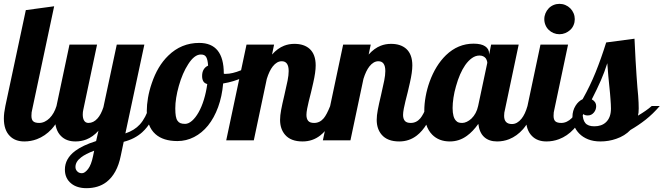

<svg xmlns="http://www.w3.org/2000/svg" viewBox="-28 -733 3466 1003"><path d="M23.4 -22.5Q-7.8 -53.7 -7.8 -113.8Q-7.8 -142.1 0 -179.2L106.9 -680.2L254.9 -700.2L140.1 -160.2Q136.2 -147.5 136.2 -127.9Q136.2 -107.4 145.8 -99.1Q155.3 -90.8 176.8 -90.8Q191.4 -90.8 205.3 -97.4Q219.2 -104 231 -115.7Q254.9 -139.6 267.1 -179.2H309.1Q282.2 -103.5 241.7 -58.6Q207.5 -22 164.6 -5.9Q133.3 5.9 99.1 5.9Q51.3 5.9 23.4 -22.5Z M344.2 225.6Q328.6 213.4 319.8 195.1Q311 176.8 311 152.8Q311 96.2 364.3 55.7Q404.3 25.9 474.1 3.9L486.3 -49.8Q457 -17.6 422.9 -4.4Q396.5 5.9 366.2 5.9Q318.4 5.9 290.5 -22.5Q259.3 -53.7 259.3 -113.8Q259.3 -142.1 267.1 -179.2L335 -500H479L407.2 -160.2Q404.3 -147.9 404.3 -134.8Q404.3 -115.7 410.6 -104.5Q418 -90.8 434.1 -90.8Q460.4 -90.8 481.4 -114.3Q499.5 -134.3 512.2 -172.9L582 -500H726.1L627 -36.1Q674.3 -51.8 702.6 -83Q733.4 -116.7 752.9 -179.2H794.9Q768.1 -90.3 714.8 -42Q675.8 -6.8 618.2 7.8L603 80.1Q584 175.8 526.9 218.8Q485.4 250 422.9 250Q399.4 250 379.2 243.9Q358.9 237.8 344.2 225.6ZM432.1 149.9Q448.7 128.4 458 83L463.9 54.2Q418.5 71.3 396 88.9Q366.2 111.3 366.2 139.2Q366.2 152.3 374.5 161.1Q383.8 171.9 399.9 171.9Q415 171.9 432.1 149.9Z M784.2 -32.2Q738.8 -72.3 738.8 -153.8Q738.8 -184.6 745.1 -221.9Q751.5 -259.3 764.6 -297.4Q794.9 -388.2 851.1 -442.4Q918.9 -508.8 1012.7 -508.8Q1141.1 -508.8 1141.1 -349.1V-348.1Q1144 -347.2 1146 -347.2H1151.9Q1185.1 -347.2 1230.5 -365.7Q1270.5 -382.3 1306.2 -407.2L1314.9 -379.9Q1285.6 -349.1 1239.5 -327.6Q1193.4 -306.2 1137.7 -296.9Q1131.8 -229 1111.3 -173.1Q1090.8 -117.2 1058.6 -77.1Q1026.9 -38.1 985.8 -17.1Q944.8 3.9 898.9 3.9Q824.7 3.9 784.2 -32.2ZM1009.3 -146Q1025.4 -174.3 1037.1 -212.4Q1048.8 -250.5 1054.7 -293.9Q1040 -297.9 1033.9 -308.6Q1027.8 -319.3 1027.8 -335.9Q1027.8 -356.4 1036.1 -370.1Q1044.4 -383.8 1059.1 -390.1Q1057.1 -421.9 1048.8 -435.5Q1044.4 -442.4 1037.8 -445.3Q1031.2 -448.2 1021 -448.2Q987.3 -448.2 955.1 -397.5Q925.3 -351.6 906.2 -284.2Q887.7 -218.3 887.7 -167Q887.7 -142.1 890.4 -126.5Q893.1 -110.8 899.4 -102.1Q905.3 -93.3 914.6 -89.6Q923.8 -85.9 939 -85.9Q956.5 -85.9 974.9 -101.8Q993.2 -117.7 1009.3 -146Z M1460.9 -29.3Q1435.1 -59.6 1435.1 -106.9Q1435.1 -129.4 1440.7 -159.2Q1446.3 -189 1457.5 -235.8Q1468.8 -283.7 1474.4 -312.3Q1480 -340.8 1480 -361.8Q1480 -413.1 1443.8 -413.1Q1418.5 -413.1 1397 -386.2Q1378.9 -363.3 1365.7 -320.8L1297.9 0H1153.8L1259.8 -500H1403.8L1393.1 -448.2Q1422.4 -481 1456.1 -494.1Q1481 -503.9 1509.8 -503.9Q1560.5 -503.9 1589.8 -477.5Q1621.1 -448.7 1621.1 -391.1Q1621.1 -356.4 1608.4 -300.8Q1605 -284.7 1597.2 -252.4Q1583 -198.2 1576.7 -166Q1572.8 -145.5 1572.8 -132.8Q1572.8 -112.8 1581.8 -101.8Q1590.8 -90.8 1612.8 -90.8Q1642.6 -90.8 1663.1 -115.2Q1678.7 -133.8 1696.8 -179.2H1738.8Q1701.7 -69.3 1645 -25.4Q1605 5.9 1552.7 5.9Q1490.7 5.9 1460.9 -29.3Z M1965.8 -29.3Q1939.9 -59.6 1939.9 -106.9Q1939.9 -129.4 1945.6 -159.2Q1951.2 -189 1962.4 -235.8Q1973.6 -283.7 1979.2 -312.3Q1984.9 -340.8 1984.9 -361.8Q1984.9 -413.1 1948.7 -413.1Q1923.3 -413.1 1901.9 -386.2Q1883.8 -363.3 1870.6 -320.8L1802.7 0H1658.7L1764.6 -500H1908.7L1897.9 -448.2Q1927.2 -481 1960.9 -494.1Q1985.8 -503.9 2014.6 -503.9Q2065.4 -503.9 2094.7 -477.5Q2126 -448.7 2126 -391.1Q2126 -356.4 2113.3 -300.8Q2109.9 -284.7 2102.1 -252.4Q2087.9 -198.2 2081.5 -166Q2077.6 -145.5 2077.6 -132.8Q2077.6 -112.8 2086.7 -101.8Q2095.7 -90.8 2117.7 -90.8Q2147.5 -90.8 2168 -115.2Q2183.6 -133.8 2201.7 -179.2H2243.7Q2206.5 -69.3 2149.9 -25.4Q2109.9 5.9 2057.6 5.9Q1995.6 5.9 1965.8 -29.3Z M2229.5 -29.8Q2188.5 -71.8 2188.5 -154.8Q2188.5 -189.9 2195.6 -229Q2202.6 -268.1 2216.3 -306.2Q2247.6 -392.1 2301.8 -444.8Q2364.3 -504.9 2445.8 -504.9Q2486.3 -504.9 2506.6 -491Q2526.9 -477.1 2526.9 -454.1V-446.8L2537.6 -500H2681.6L2609.9 -160.2Q2605.5 -145.5 2605.5 -127.9Q2605.5 -85 2646.5 -85Q2673.8 -85 2696.3 -112.8Q2715.3 -136.2 2727.5 -179.2H2769.5Q2742.7 -103 2704.6 -58.6Q2672.4 -22 2631.8 -5.9Q2602.1 5.9 2568.8 5.9Q2526.4 5.9 2501.2 -17.3Q2476.1 -40.5 2470.7 -85.9Q2442.4 -45.9 2411.1 -23.4Q2371.1 5.9 2321.8 5.9Q2264.6 5.9 2229.5 -29.8ZM2434.6 -113.3Q2460.9 -138.7 2469.7 -179.2L2517.6 -404.8Q2517.6 -409.7 2515.4 -416.3Q2513.2 -422.9 2509.3 -428.7Q2497.6 -442.9 2476.6 -442.9Q2456.5 -442.9 2437.7 -429.7Q2418.9 -416.5 2402.3 -393.1Q2373 -350.6 2354 -282.2Q2345.2 -252 2340.8 -222.4Q2336.4 -192.9 2336.4 -168.9Q2336.4 -119.1 2355 -101.6Q2361.3 -94.7 2369.1 -92.8Q2377 -90.8 2386.7 -90.8Q2397.9 -90.8 2410.4 -96.7Q2422.9 -102.5 2434.6 -113.3Z M2838.4 -577.1Q2827.6 -587.4 2821.5 -602.1Q2815.4 -616.7 2815.4 -632.8Q2815.4 -648.9 2821.5 -663.6Q2827.6 -678.2 2838.4 -689.5Q2849.1 -700.7 2863.8 -706.8Q2878.4 -712.9 2894.5 -712.9Q2910.6 -712.9 2925.3 -706.8Q2939.9 -700.7 2951.2 -689.5Q2962.4 -678.2 2968.5 -663.6Q2974.6 -648.9 2974.6 -632.8Q2974.6 -616.7 2968.5 -602.1Q2962.4 -587.4 2951.2 -577.1Q2939.9 -566.4 2925.3 -560.3Q2910.6 -554.2 2894.5 -554.2Q2878.4 -554.2 2863.8 -560.3Q2849.1 -566.4 2838.4 -577.1ZM2751 -22.5Q2719.7 -53.7 2719.7 -113.8Q2719.7 -142.1 2727.5 -179.2L2795.4 -500H2939.5L2867.7 -160.2Q2863.8 -147.5 2863.8 -127.9Q2863.8 -107.4 2873.3 -99.1Q2882.8 -90.8 2904.3 -90.8Q2918.9 -90.8 2932.9 -97.4Q2946.8 -104 2958.5 -115.7Q2982.4 -139.6 2994.6 -179.2H3036.6Q3009.8 -103.5 2969.2 -58.6Q2935.1 -22 2892.1 -5.9Q2860.8 5.9 2826.7 5.9Q2778.8 5.9 2751 -22.5Z M2997.6 -35.6Q2980 -53.7 2971.2 -75.9Q2962.4 -98.1 2962.4 -122.1Q2962.4 -154.8 2979 -181.2Q2993.7 -204.6 3015.6 -214.8Q3054.7 -284.2 3083.5 -355.5Q3112.3 -426.8 3138.7 -511.2L3286.6 -530.8Q3292.5 -403.8 3297.4 -335.9Q3302.2 -266.1 3305.7 -233.4Q3308.6 -195.3 3308.6 -167Q3308.6 -141.6 3304.7 -128.9Q3349.6 -155.3 3376.5 -179.2H3418.5Q3382.8 -137.7 3345 -107.9Q3307.1 -78.1 3265.6 -54.2Q3235.8 -22.9 3190.9 -7.8Q3151.9 5.9 3108.4 5.9Q3072.3 5.9 3044.4 -5.1Q3016.6 -16.1 2997.6 -35.6ZM3136.7 -93.8Q3163.6 -118.2 3163.6 -166Q3163.6 -186 3161.1 -216.3L3158.7 -246.1Q3154.3 -284.7 3149.9 -335.4L3144.5 -402.8Q3130.4 -357.4 3110.8 -312.7Q3091.3 -268.1 3063.5 -213.9Q3086.4 -201.2 3086.4 -179.2Q3086.4 -159.7 3074.7 -145.5Q3062 -129.9 3042.5 -129.9Q3032.7 -129.9 3026.1 -132.6Q3019.5 -135.3 3015.6 -143.1Q3015.6 -106.9 3029.8 -90.1Q3043.9 -73.2 3076.7 -73.2Q3114.3 -73.2 3136.7 -93.8Z"/></svg>

Font: Pattaya
Style: Regular
Weight: 400
Designer: Pablo Impallari / Thai characters Designed by Thanarat Vachiruckul and Suppakit Chalermlarp
Foundry: Pablo Impallari
Version: Version 2.001